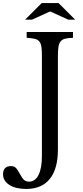

<svg xmlns="http://www.w3.org/2000/svg" viewBox="-130 -980 544 1260"><path d="M145 -618Q145 -653 141.5 -674.5Q138 -696 127.5 -708.5Q117 -721 97 -725.5Q77 -730 45 -732V-770H349V-732Q317 -731 297.5 -726Q278 -721 267.5 -708Q257 -695 253.5 -672Q250 -649 250 -611V2Q250 128 197 194Q144 260 42 260Q-27 260 -68.5 233.5Q-110 207 -110 163Q-110 137 -96.5 123.5Q-83 110 -59 110Q-40 110 -28.5 119.5Q-17 129 -2 157Q15 189 27.5 200.5Q40 212 60 212Q101 212 123 168Q145 124 145 43ZM254 -960 363 -851H318L199 -905L80 -851H35L144 -960Z"/></svg>

Font: Libre Baskerville
Style: Regular
Weight: 400
Designer: Pablo Impallari, Rodrigo Fuenzalida
Foundry: Pablo Impallari, Rodrigo Fuenzalida
Version: Version 1.000; ttfautohint (v0.93) -l 8 -r 50 -G 200 -x 14 -